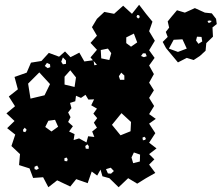

<svg xmlns="http://www.w3.org/2000/svg" viewBox="-20 -758 930 806"><path d="M220 -1 183 28 161 -14 119 -11 104 -51 60 -65 64 -111 28 -145 44 -193 10 -220 41 -250 7 -282 43 -312 17 -353 55 -383 41 -435 92 -453 110 -495 154 -502 185 -536 228 -520 253 -542 276 -518 313 -537 334 -500 370 -505 360 -517 387 -549 360 -578 387 -608 366 -644 387 -679 418 -708 459 -700 497 -734 534 -700 564 -738 593 -700 620 -667 606 -627 630 -587 606 -547 629 -515 606 -483 626 -447 606 -411 626 -379 606 -347 627 -313 606 -279 634 -259 606 -239 632 -199 606 -159 637 -135 606 -111 628 -89 606 -67 632 -32 593 -10 556 13 518 -10 478 28 439 -10 410 -18 402 -46 388 -21 365 -38 348 11 300 -6 275 25ZM564 -694 556 -695 553 -687 560 -680 567 -686ZM542 -617 510 -601V-577L530 -562L556 -580ZM447 -535 433 -554 403 -548 405 -513 439 -506ZM591 -534H580L572 -523L584 -518L596 -522ZM257 -504 244 -517 237 -499 244 -488 257 -490ZM387 -486 373 -502 376 -484ZM190 -488 177 -494 168 -481 180 -472 191 -476ZM275 -463 251 -436V-403L293 -393L299 -433ZM145 -454 98 -407 108 -344 167 -358 190 -405ZM502 -441 489 -453 479 -438 484 -423H502ZM343 -160 350 -186 376 -183 367 -206 387 -222 374 -243 388 -262 372 -281 387 -302 363 -316 375 -341 351 -340 339 -360 320 -347 299 -356 296 -333 274 -326 280 -304 266 -286 276 -266 266 -246 286 -228 270 -206 293 -195 289 -170 312 -177ZM530 -246 490 -283 450 -234 486 -190 528 -207ZM211 -255 183 -251 170 -225 196 -206 224 -226ZM84 -222 77 -214V-206L86 -203L92 -213ZM586 -184 578 -180 580 -169 590 -171 592 -178ZM353 -144 347 -152 338 -145 340 -134 352 -133ZM568 -109 542 -118 532 -97 539 -73 567 -80ZM264 -90 259 -97 250 -93 251 -82 262 -81ZM136 -63 125 -58V-48L134 -45L143 -51ZM458 -40 445 -54 425 -48 433 -30 446 -29ZM677 -556 663 -582 684 -603 676 -624 690 -642 684 -668 701 -689 723 -715 756 -705 798 -724 840 -705 869 -702 887 -679 890 -657 872 -643 874 -604 846 -577 843 -545 819 -523 793 -506 764 -515 727 -496ZM869 -670 859 -672 851 -670 855 -662 862 -663ZM826 -603 807 -604 803 -588 813 -574 829 -584ZM746 -593 709 -591 689 -554 727 -540 764 -554Z"/></svg>

Font: Rubik Gemstones
Style: Regular
Weight: 400
Designer: Hubert and Fischer, NaN
Foundry: Hubert and Fischer, NaN
Version: Version 2.200